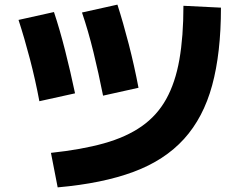

<svg xmlns="http://www.w3.org/2000/svg" viewBox="-20 -774 1040 829"><path d="M200 -114Q332 -128 428.5 -155Q525 -182 591.5 -228.5Q658 -275 697.5 -346Q737 -417 754.5 -516.5Q772 -616 772 -749L934 -741Q934 -545 896 -405.5Q858 -266 774.5 -174Q691 -82 556.5 -32Q422 18 229 35ZM150 -337Q133 -428 109.5 -518Q86 -608 60 -688L213 -722Q238 -647 261 -556.5Q284 -466 304 -371ZM425 -361Q406 -457 383.5 -549Q361 -641 334 -720L487 -754Q512 -676 536 -583Q560 -490 578 -395Z"/></svg>

Font: M PLUS 2 Thin ExtraBold
Style: Regular
Weight: 800
Version: Version 1.001